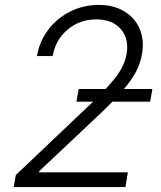

<svg xmlns="http://www.w3.org/2000/svg" viewBox="-20 -757 650 777"><path d="M35.5 0 44 -48.7 325.3 -315.7Q335.9 -325.6 356.5 -345.5H289.4L298.3 -396.7H407.3Q447.4 -439.3 467 -471.8Q486.5 -504.3 492.5 -540.1Q502.5 -601.9 468 -640.3Q433.6 -678.6 369.3 -678.6Q302.6 -678.6 253.4 -636.9Q204.2 -595.2 193.2 -530.2H129.6Q139.6 -589.5 175.4 -636.9Q211.3 -684.3 265.1 -710.8Q318.9 -737.2 379.6 -737.2Q439.3 -737.2 482.8 -711.1Q526.3 -685 545.3 -640.1Q564.3 -595.2 555 -540.1Q548.7 -503.2 532 -469.8Q515.3 -436.4 481.5 -396.7H596.6L587.7 -345.5H435Q396.7 -306.8 352.3 -265.6L138.8 -64.3L137.8 -59.7H497.5L487.6 0Z"/></svg>

Font: Karasuma Gothic
Style: Light Italic
Weight: 300
Italic angle: 9.39998°
Designer: Rasmus Andersson / Ryoko Nishizuka
Foundry: rsms
Version: Version 1.00